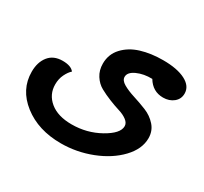

<svg xmlns="http://www.w3.org/2000/svg" viewBox="-178 -850 1506 1418"><g transform="rotate(30 575.5 -141.0)"><path d="M486 314Q293 314 164.5 214Q36 114 36 -37Q36 -119 77 -170Q118 -221 195 -221Q267 -221 293 -186Q270 -166 251.5 -128Q233 -90 233 -43Q233 43 300 98Q367 153 485 153Q614 153 723 92Q832 31 832 -31Q832 -58 804.5 -79Q777 -100 736 -112.5Q695 -125 646.5 -144.5Q598 -164 557 -186.5Q516 -209 488.5 -252Q461 -295 461 -352Q461 -432 513.5 -488.5Q566 -545 649 -570.5Q732 -596 835 -596Q956 -596 1025.5 -560Q1095 -524 1095 -461Q1095 -414 1059 -385Q1023 -356 971 -356Q882 -356 834 -436Q762 -438 705.5 -412.5Q649 -387 649 -347Q649 -317 688 -294.5Q727 -272 783 -254.5Q839 -237 895 -214.5Q951 -192 990 -148Q1029 -104 1029 -42Q1029 50 950 133Q871 216 745.5 265Q620 314 486 314Z"/></g></svg>

Font: Lemonada
Style: Bold
Weight: 700
Designer: Mohamed Gaber (Arabic), Eduardo Tunni (Latin)
Foundry: Kief Type Foundry
Version: Version 4.004